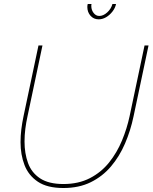

<svg xmlns="http://www.w3.org/2000/svg" viewBox="-20 -938 765 963"><path d="M298 5Q217 5 170 -26.5Q123 -58 103 -110Q83 -162 83 -225Q83 -257 87 -289.5Q91 -322 98 -355L173 -710H193L118 -355Q111 -323 107 -291.5Q103 -260 103 -228Q103 -169 120.5 -120.5Q138 -72 181 -43.5Q224 -15 298 -15Q374 -15 431 -44.5Q488 -74 527.5 -123.5Q567 -173 592 -233.5Q617 -294 630 -355L705 -710H725L650 -355Q635 -283 607 -218Q579 -153 536.5 -103Q494 -53 435 -24Q376 5 298 5ZM478 -858Q498 -858 517.5 -875.5Q537 -893 544 -918H562Q558 -898 544 -880Q530 -862 512 -851.5Q494 -841 475 -841Q450 -841 434 -859Q418 -877 418 -903Q418 -907 418.5 -910.5Q419 -914 420 -918H439Q438 -915 438 -912Q438 -909 438 -907Q438 -888 449.5 -873Q461 -858 478 -858Z"/></svg>

Font: Raleway Thin Thin
Style: Italic
Weight: 250
Italic angle: -12°
Version: Version 4.026